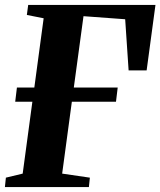

<svg xmlns="http://www.w3.org/2000/svg" viewBox="-20 -763 654 783"><path d="M0 0 4 -38.5 72.5 -55 112 -348H42L49 -406H120L158 -688.5L89.5 -702L95 -743H614L578 -476H504.5L490.5 -684.5L320.5 -697L281 -406H460L453 -348H273L233.5 -55L346.5 -38.5L342.5 0Z"/></svg>

Font: Merriweather 60pt ExtraBold
Style: Italic
Weight: 800
Italic angle: -7.8°
Version: Version 2.101